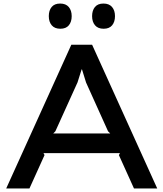

<svg xmlns="http://www.w3.org/2000/svg" viewBox="-20 -1062 921 1082"><path d="M628 -971Q628 -939 612 -919.5Q596 -900 564 -900Q532 -900 515.5 -919.5Q499 -939 499 -971Q499 -1003 515 -1022.5Q531 -1042 563 -1042Q595 -1042 611.5 -1022.5Q628 -1003 628 -971ZM384 -971Q384 -939 368 -919.5Q352 -900 320 -900Q288 -900 271.5 -919.5Q255 -939 255 -971Q255 -1003 271 -1022.5Q287 -1042 319 -1042Q351 -1042 367.5 -1022.5Q384 -1003 384 -971ZM866 0H735L650 -188L656 -199H225L231 -188L146 0H15L382 -810H499ZM601 -310 589 -322 465 -597 442 -671H440L417 -598L292 -322L280 -310Z"/></svg>

Font: Sinkin Sans 500 Medium
Style: 500 Medium
Weight: 500
Designer: Keith Bates
Foundry: K-Type
Version: Sinkin Sans (version 1.0)  by Keith Bates   •   © 2014   www